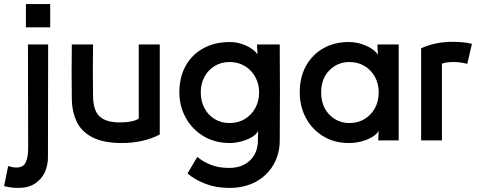

<svg xmlns="http://www.w3.org/2000/svg" viewBox="-25 -688 2360 941"><path d="M102 -668H221V-554H102ZM211 -470 210 84Q210 121 195 155Q180 189 147.5 211Q115 233 63 233Q30 233 -5 224L15 126Q29 130 38 131.5Q47 133 56 133Q90 133 101.5 107Q113 81 113 40L112 -470Z M655 -470H758V-29Q717 -7 669 3Q621 13 573 13Q481 13 427 -15.5Q373 -44 350.5 -92.5Q328 -141 327 -199Q326 -270 326 -334.5Q326 -399 327 -470H431Q429 -345 431 -220Q431 -148 462.5 -118Q494 -88 561 -88Q593 -88 618 -93Q643 -98 655 -107Z M854 -235Q854 -309 884.5 -364.5Q915 -420 971 -451Q1027 -482 1102 -482Q1143 -482 1181 -464.5Q1219 -447 1237 -422L1235 -460V-470H1346Q1346 -396 1346.5 -340.5Q1347 -285 1347 -235Q1347 -185 1346.5 -129.5Q1346 -74 1346 0Q1346 66 1315.5 119Q1285 172 1229.5 202.5Q1174 233 1098 233Q1034 233 981 212.5Q928 192 894 162L942 81Q971 105 1009 120Q1047 135 1098 135Q1163 135 1201 97.5Q1239 60 1239 0V-8L1240 -46Q1230 -27 1206 -14Q1182 -1 1154 6Q1126 13 1102 13Q1027 13 971 -21.5Q915 -56 884.5 -112.5Q854 -169 854 -235ZM1100 -85Q1143 -85 1175.5 -105Q1208 -125 1226.5 -159Q1245 -193 1245 -235Q1245 -276 1226.5 -310Q1208 -344 1175.5 -364Q1143 -384 1100 -384Q1059 -384 1027 -364.5Q995 -345 977 -311.5Q959 -278 959 -235Q959 -192 977 -158Q995 -124 1027 -104.5Q1059 -85 1100 -85Z M1685 -482Q1729 -482 1770.5 -463.5Q1812 -445 1827 -419L1825 -459V-470H1929V0H1829V-7L1831 -47Q1821 -29 1797.5 -15.5Q1774 -2 1744.5 5.5Q1715 13 1685 13Q1613 13 1558.5 -20.5Q1504 -54 1474 -110.5Q1444 -167 1444 -235Q1444 -310 1475 -365.5Q1506 -421 1560 -451.5Q1614 -482 1685 -482ZM1688 -85Q1729 -85 1761.5 -104.5Q1794 -124 1812.5 -158Q1831 -192 1831 -235Q1831 -278 1812.5 -311.5Q1794 -345 1761.5 -364.5Q1729 -384 1688 -384Q1629 -384 1589 -343Q1549 -302 1549 -235Q1549 -168 1589 -126.5Q1629 -85 1688 -85Z M2288 -473 2265 -375Q2246 -380 2230.5 -382Q2215 -384 2199 -384Q2183 -384 2169 -382.5Q2155 -381 2141 -376V0H2039V-451Q2072 -467 2111.5 -475Q2151 -483 2194 -483Q2214 -483 2240.5 -481Q2267 -479 2288 -473Z"/></svg>

Font: Kreadon Light
Style: Bold
Weight: 600
Designer: Reiya WATANABE
Foundry: StudioGnu
Version: Version 1.003; ttfautohint (v1.8.4.7-5d5b);gftools[0.9.32]